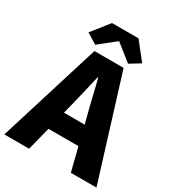

<svg xmlns="http://www.w3.org/2000/svg" viewBox="-229 -1087 1118 1220"><g transform="rotate(30 330.0 -477.5)"><path d="M207 -782 325 -876H330L448 -782L525 -829L425 -955H231L131 -829ZM-8 0H174L217 -171H437L480 0H668L437 -745H223ZM251 -309 267 -372C286 -446 306 -533 324 -611H328C348 -535 367 -446 387 -372L403 -309Z"/></g></svg>

Font: ChiuKong Gothic MN Heavy
Style: Regular
Weight: 900
Designer: Ryoko NISHIZUKA 西塚涼子 (kana, bopomofo & ideographs); Paul D. Hunt (Latin, Greek & Cyrillic); Sandoll Communications 산돌커뮤니
Foundry: Adobe
Version: Version 1.300